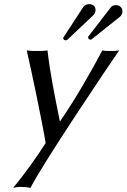

<svg xmlns="http://www.w3.org/2000/svg" viewBox="-20 -677 616 934"><path d="M110 -432C131 -343 187 -76 202 19C154 94 105 162 44 237C54 234 70 232 80 232C90 232 118 234 128 237C192 112 513 -365 560 -432C549 -429 526 -429 516 -429C506 -429 487 -429 478 -432C418 -319 344 -191 273 -88H271C247 -207 224 -318 211 -432C197 -429 175 -429 161 -429C148 -429 123 -429 110 -432ZM575 -615C579 -634 566 -652 545 -652C533 -652 525 -649 518 -640L411 -501C409 -500 409 -498 409 -497C407 -489 415 -484 420 -484C422 -484 424 -484 426 -486L564 -596C571 -602 573 -609 575 -615ZM444 -621C448 -642 435 -657 414 -657C410 -657 394 -656 385 -643L290 -497C288 -496 288 -495 288 -494C286 -486 293 -481 299 -481C302 -481 306 -482 308 -484L436 -605C441 -610 443 -616 444 -621Z"/></svg>

Font: Libertinus Sans
Style: Italic
Weight: 400
Italic angle: -12°
Designer: Philipp H. Poll, Khaled Hosny
Foundry: Caleb Maclennan
Version: Version 7.050;RELEASE